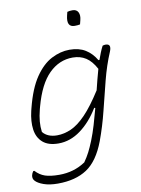

<svg xmlns="http://www.w3.org/2000/svg" viewBox="-102 -823 804 1096"><g transform="rotate(-10 300.0 -275.0)"><path d="M340 -536Q395 -536 432 -513Q469 -490 493 -449H499Q506 -469 514 -489Q522 -509 531 -526Q540 -529 548 -529Q584 -529 566 -485Q535 -412 513.5 -328Q492 -244 471 -158.5Q450 -73 420 8Q379 117 312.5 161Q246 205 143 205Q95 205 61.5 193Q28 181 14 165Q2 152 6 133Q9 120 17 110H23Q47 136 77.5 146.5Q108 157 160 157Q245 157 312 112Q331 85 344 59.5Q357 34 372 -3Q388 -43 401.5 -88.5Q415 -134 428 -183L422 -185Q376 -109 315.5 -64.5Q255 -20 187 -20Q128 -20 96 -48Q64 -76 57.5 -123.5Q51 -171 65 -230L69 -246Q97 -356 140 -419Q183 -482 235 -509Q287 -536 340 -536ZM104 -101Q132 -67 187 -67Q227 -67 268 -85Q309 -103 354 -149.5Q399 -196 453 -281Q460 -311 468 -341Q476 -371 484 -400Q459 -447 426.5 -468Q394 -489 350 -489Q272 -489 212.5 -430Q153 -371 119 -246L115 -231Q105 -192 102.5 -161.5Q100 -131 104 -101ZM366 -751Q378 -755 396 -755Q420 -755 429 -737Q438 -719 431 -692L425 -668Q413 -665 394 -665Q345 -665 361 -731Z"/></g></svg>

Font: Recursive Mn Csl St Lt
Style: Italic
Weight: 300
Italic angle: -15°
Monospace: yes
Version: Version 1.079;hotconv 1.0.112;makeotfexe 2.5.65598; ttfautoh